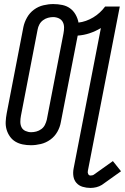

<svg xmlns="http://www.w3.org/2000/svg" viewBox="-20 -702 615 944"><path d="M425 222Q405 222 386.5 216.5Q368 211 356 197.5Q344 184 341 165Q338 146 342 126L476 -564Q449 -548 420.5 -538.5Q392 -529 362 -527L279 -101Q275 -77 262 -54Q249 -31 227.5 -15.5Q206 0 181 6Q156 12 132 12Q111 12 91.5 8Q72 4 56 -5.5Q40 -15 29 -30.5Q18 -46 12.5 -64.5Q7 -83 8 -103.5Q9 -124 13 -145L95 -569Q100 -593 113 -616Q126 -639 147 -654.5Q168 -670 193 -676Q218 -682 242 -682Q265 -682 286.5 -677.5Q308 -673 324.5 -661Q341 -649 351.5 -630.5Q362 -612 366 -591Q384 -593 402.5 -599.5Q421 -606 438.5 -616.5Q456 -627 470.5 -640.5Q485 -654 497 -670H569L412 138Q410 146 413.5 153.5Q417 161 425 161Q429 161 433.5 160Q438 159 441 157L535 90L575 140L481 207Q468 215 453.5 218.5Q439 222 425 222ZM133 -52Q146 -52 159 -55.5Q172 -59 183.5 -67.5Q195 -76 201 -88.5Q207 -101 210 -113L292 -537Q295 -552 295 -567Q295 -582 288.5 -594Q282 -606 269 -612Q256 -618 241 -618Q229 -618 216 -614.5Q203 -611 191.5 -602.5Q180 -594 173.5 -581.5Q167 -569 165 -557L83 -133Q80 -118 80 -103Q80 -88 86 -76Q92 -64 105.5 -58Q119 -52 133 -52Z"/></svg>

Font: Lode Term
Style: Italic
Weight: 400
Italic angle: -11°
Monospace: yes
Designer: Belleve Invis
Foundry: Belleve Invis
Version: Version 29.2.0